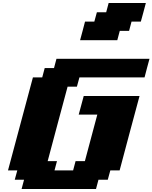

<svg xmlns="http://www.w3.org/2000/svg" viewBox="-20 -1270 1024 1290"><path d="M125 0H625L641.6 -62.5H704.1L721.2 -125H783.7Q805.7 -208.5 850.3 -375.2Q895 -542 917.5 -625H542.5Q537.1 -604 525.6 -562.3Q514.2 -520.5 508.8 -500H633.8L550.3 -187.5H487.8L471.2 -125H346.2L362.8 -187.5H300.3Q322.3 -270.5 366.9 -437.3Q411.6 -604 434.1 -687.5H496.6L513.7 -750H951.2Q956.5 -770.5 967.5 -812.5Q978.5 -854.5 984.4 -875H359.4L342.8 -812.5H280.3L263.7 -750H201.2Q173.3 -646 117.4 -437.5Q61.5 -229 33.7 -125H96.2L79.1 -62.5H141.6ZM518.1 -1000H768.1L784.7 -1062.5H847.2L863.8 -1125H926.3Q932.1 -1146 943.4 -1187.5Q954.6 -1229 960 -1250H710L693.4 -1187.5H630.9L613.8 -1125H551.3Q545.9 -1104 534.9 -1062.3Q523.9 -1020.5 518.1 -1000Z"/></svg>

Font: Faithful 32x
Style: BoldOblique
Weight: 400
Foundry: Faithful Resource Pack
Version: Version 1.0; January 27, 2023